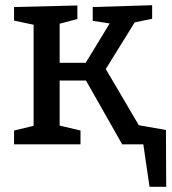

<svg xmlns="http://www.w3.org/2000/svg" viewBox="-20 -554 660 737"><path d="M34 0V-53L109 -71V-459L34 -475V-527L277 -533V-481L209 -463V-313H309L401 -464L336 -474V-527L564 -534V-482L497 -468L386 -289L516 -68L589 -52V0H449L310 -245H209V-72L289 -53V0ZM447 -85 617 -55 618 163H554L530 -1L466 0Z"/></svg>

Font: Bitter Medium
Style: Regular
Weight: 500
Designer: Sol Matas, and Bitter project Authors
Foundry: Sol Matas
Version: Version 2.001